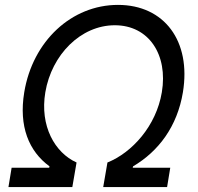

<svg xmlns="http://www.w3.org/2000/svg" viewBox="-20 -757 801 777"><path d="M14.2 0H272.7L289.8 -99.4C201.7 -139.2 140.6 -247.2 163.4 -383.5C188.9 -535.5 306.8 -654.8 444.6 -654.8C582.4 -654.8 660.5 -535.5 634.9 -383.5C612.2 -247.2 514.2 -139.2 414.8 -99.4L397.7 0H656.2L669 -78.1H517L518.5 -83.8C622.2 -144.9 697.4 -245.7 720.2 -383.5C754.3 -590.9 644.9 -737.2 457.4 -737.2C269.9 -737.2 112.2 -590.9 78.1 -383.5C55.4 -245.7 96.6 -144.9 180.4 -83.8L179 -78.1H27Z"/></svg>

Font: Margiela Sans
Style: Italic
Weight: 400
Italic angle: -9.39999°
Designer: Stefan Endress, Andreas Faust
Version: Version 1.100;FEAKit 1.0